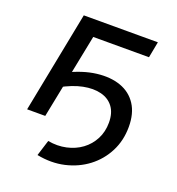

<svg xmlns="http://www.w3.org/2000/svg" viewBox="-132 -637 870 945"><g transform="rotate(20 302.5 -164.5)"><path d="M42 0 146 -530H534L518 -446H202L232 -476L137 0ZM167 194 193 111Q243 120 288.5 110Q334 100 368.5 74.5Q403 49 423 10.5Q443 -28 443 -76Q443 -126 420 -157Q397 -188 356 -198.5Q315 -209 262.5 -198.5Q210 -188 149 -154L154 -233Q234 -273 304.5 -281.5Q375 -290 428.5 -271Q482 -252 512 -206Q542 -160 542 -90Q542 -18 512 40.5Q482 99 430 138.5Q378 178 310.5 193.5Q243 209 167 194Z"/></g></svg>

Font: MOST Montserrat Medium
Style: Italic
Weight: 500
Italic angle: -11.3°
Designer: Julieta Ulanovsky
Foundry: Julieta Ulanovsky
Version: Version 8.000;March 11, 2024;FontCreator 15.0.0.2926 64-bit